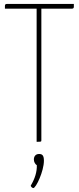

<svg xmlns="http://www.w3.org/2000/svg" viewBox="-20 -720 400 975"><path d="M15 -700C8 -700 5 -697 5 -690V-676H166V0C190 0 190 0 190 -9V-676H345C353 -676 355 -680 355 -686V-700ZM178 62C162 62 152 73 152 90C152 103 159 114 167 119C168 152 158 186 136 223C137 228 144 235 149 235C163 235 203 149 203 96C203 67 193 62 178 62Z"/></svg>

Font: Yanone Kaffeesatz Extra Light
Style: Regular
Weight: 200
Designer: Yanone (Cyrillic: Daniel Pouzeot & Huerta Tipografica)
Foundry: Yanone
Version: Version 1.100;PS 001.100;hotconv 1.0.70;makeotf.lib2.5.58329